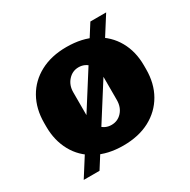

<svg xmlns="http://www.w3.org/2000/svg" viewBox="-143 -704 886 895"><g transform="rotate(-30 300.0 -256.0)"><path d="M300 10Q217 10 156.5 -22.5Q96 -55 64 -113.5Q32 -172 32 -246V-266Q32 -342 64.5 -399.5Q97 -457 157 -489Q217 -521 298 -521Q383 -521 443.5 -488.5Q504 -456 536.5 -398.5Q569 -341 569 -266V-246Q569 -169 536 -111.5Q503 -54 443 -22Q383 10 300 10ZM300 -101Q334 -101 356.5 -126Q379 -151 379 -190V-322Q379 -360 356.5 -385.5Q334 -411 300 -411Q267 -411 244 -385.5Q221 -360 221 -322V-190Q221 -151 244 -126Q267 -101 300 -101ZM59 56 455 -568H540L144 56Z"/></g></svg>

Font: Chivo Mono ExtraBold
Style: Regular
Weight: 800
Monospace: yes
Designer: Hector Gatti
Foundry: Omnibus-Type
Version: Version 1.008